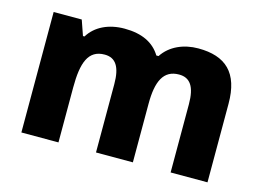

<svg xmlns="http://www.w3.org/2000/svg" viewBox="-80 -702 1150 845"><g transform="rotate(15 495.0 -279.5)"><path d="M729 -559C663 -559 602 -533 568 -481H558C527 -532 473 -559 393 -559C321 -559 262 -531 231 -480H224L200 -549H72V0H241V-250C241 -363 263 -426 338 -426C388 -426 412 -390 412 -311V0H580V-267C580 -369 606 -426 677 -426C727 -426 752 -391 752 -311V0H920V-358C920 -499 854 -559 729 -559Z"/></g></svg>

Font: Noto Sans Arabic UI XBd
Style: Regular
Weight: 800
Designer: Monotype Design Team, Nadine Chahine and Nizar Qandah
Foundry: Monotype Imaging Inc.
Version: Version 2.010